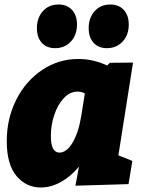

<svg xmlns="http://www.w3.org/2000/svg" viewBox="-20 -818 637 853"><path d="M571 -540 506 -128 568 -103 551 0 315 7 331 -78Q295 -34 250.5 -9.5Q206 15 162 15Q96 15 53 -36.5Q10 -88 10 -191Q10 -291 52 -374.5Q94 -458 167 -507Q240 -556 328 -556Q394 -556 456 -527L468 -539ZM341 -303 357 -403Q342 -411 324 -411Q291 -411 264 -382.5Q237 -354 221.5 -308.5Q206 -263 206 -214Q206 -140 244 -140Q276 -140 302.5 -184.5Q329 -229 341 -303ZM144 -693Q144 -739 170.5 -768.5Q197 -798 240 -798Q278 -798 300 -774Q322 -750 322 -709Q322 -662 294.5 -633Q267 -604 225 -604Q187 -604 165.5 -628Q144 -652 144 -693ZM374 -693Q374 -739 400.5 -768.5Q427 -798 470 -798Q508 -798 530 -774Q552 -750 552 -709Q552 -662 524.5 -633Q497 -604 455 -604Q417 -604 395.5 -628Q374 -652 374 -693Z"/></svg>

Font: Bitter Pro Black
Style: Italic
Weight: 900
Italic angle: -9°
Designer: Sol Matas, and Bitter project Authors
Foundry: Sol Matas
Version: Version 1.010